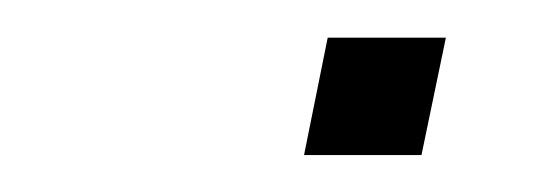

<svg xmlns="http://www.w3.org/2000/svg" viewBox="-20 -301 298 103"><path d="M143.1 -217.8 155.8 -280.8H219.2L206.1 -217.8Z"/></svg>

Font: CMU Bright
Style: Oblique
Weight: 500
Italic angle: -12°
Version: Version 0.7.0